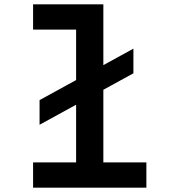

<svg xmlns="http://www.w3.org/2000/svg" viewBox="-20 -868 790 888"><path d="M163 -291V-405L597 -643V-529ZM133 -848H458V-117H657V0H133V-117H332V-731H133Z"/></svg>

Font: Martian Mono SemiExpanded Medium
Style: Regular
Weight: 500
Width: 6
Designer: Roman Shamin
Foundry: Evil Martians
Version: Version 1.000